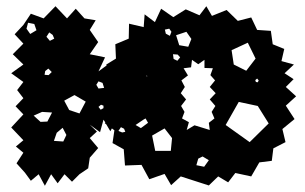

<svg xmlns="http://www.w3.org/2000/svg" viewBox="-20 -569 977 616"><path d="M560 -3 529 25 508 -11 459 6 434 -40 381 -38 377 -90 341 -110 347 -151 339 -157 334 -148 321 -170 316 -174 318 -176 312 -185 301 -145 268 -169 291 -147 268 -126 295 -94 268 -63 263 -29 235 -10 211 14 187 -10 165 19 144 -10 124 27 104 -10 79 11 60 -15 33 -45 55 -79 31 -99 55 -119 16 -160 55 -202 30 -228 55 -254 35 -280 55 -306 16 -334 55 -362 21 -395 55 -429 27 -459 55 -489 79 -525 120 -510 158 -549 195 -510 223 -541 251 -510 287 -504 268 -473 295 -434 268 -395 317 -385 296 -340 322 -359 321 -362 352 -381 350 -427 393 -445 394 -493 441 -482 444 -523 477 -498 497 -541 536 -514 576 -539 620 -520 642 -549 660 -518 707 -537 743 -502 786 -513 805 -473 849 -470 855 -427 892 -412 883 -373 923 -362 893 -334 922 -315 897 -290 930 -260 897 -230 925 -187 886 -155 896 -113 857 -93 852 -53 812 -48 786 -3 735 -14 712 16 680 -3 650 26ZM90 -492 70 -496 65 -477 77 -460 97 -472ZM530 -467 523 -477 509 -474 512 -461 525 -454ZM578 -467 545 -456 555 -424 584 -419 594 -444ZM149 -457 138 -465 129 -451 140 -438 154 -445ZM775 -432 723 -408 730 -362 770 -342 800 -381ZM550 -394 535 -395 537 -380 549 -374 558 -385ZM653 -152 650 -175 668 -189 659 -210 671 -229 653 -250 672 -270 653 -290 670 -311 655 -328 663 -350 636 -351V-377L616 -363L596 -377L593 -353L569 -350L583 -327L562 -311L573 -290L560 -270L577 -250L561 -229L572 -210L564 -189L586 -177L579 -152L604 -167ZM146 -338 135 -349 125 -341 123 -329 136 -328ZM452 -326H449L452 -323ZM805 -317 799 -312 801 -306 807 -305 810 -311ZM309 -303 296 -308 289 -297 296 -285 314 -287ZM219 -264 186 -246 202 -216 235 -205 255 -243ZM807 -229 746 -242 704 -168 781 -113 842 -173ZM312 -230 304 -233 296 -226 303 -217 312 -222ZM147 -208 115 -210 88 -198 110 -178 132 -179ZM440 -185 415 -168 432 -158 455 -175 447 -189ZM378 -156 368 -161 360 -149 372 -144 382 -146ZM193 -136 181 -159 162 -143 153 -117 183 -115ZM532 -126 508 -157 468 -134 478 -85H528ZM650 -55 630 -67 616 -60 610 -39 635 -34Z"/></svg>

Font: Rubik Gemstones
Style: Regular
Weight: 400
Designer: Hubert and Fischer, NaN
Foundry: Hubert and Fischer, NaN
Version: Version 2.200